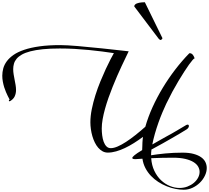

<svg xmlns="http://www.w3.org/2000/svg" viewBox="-66 -1301 1841 1691"><path d="M1650.4 -778.3Q1649.9 -778.3 1649.9 -778.8L1650.4 -779.3Q1650.4 -778.8 1650.4 -778.3ZM1515.6 354.5Q1552.7 354.5 1585 342Q1617.2 329.6 1641.1 309.6Q1665 289.6 1678.5 264.2Q1691.9 238.8 1691.9 212.9Q1691.9 189 1679.2 166.5Q1666.5 144 1638.2 126.5Q1609.9 108.9 1565.2 98.4Q1520.5 87.9 1456.5 87.9Q1406.7 87.9 1357.7 89.1Q1308.6 90.3 1265.6 92.3Q1270 155.3 1293.7 204.3Q1317.4 253.4 1352.5 286.6Q1387.7 319.8 1430.4 337.2Q1473.1 354.5 1515.6 354.5ZM1286.1 -34.7 1348.6 -70.3 1400.9 -99.6 1445.3 -124 1485.8 -147.5 1575.7 -200.7Q1581.5 -203.6 1586.4 -203.6Q1591.8 -203.6 1594.7 -200Q1597.7 -196.3 1597.7 -190.9Q1597.7 -184.1 1592.3 -175.5Q1586.9 -167 1575.7 -160.2L1517.1 -124.5L1449.2 -85L1368.7 -39.1L1272.5 13.7L1268.1 15.1Q1266.1 29.3 1265.4 42.2Q1264.6 55.2 1264.6 66.4Q1317.9 57.6 1389.9 50.5Q1461.9 43.5 1541.5 43.5Q1599.6 43.5 1640.1 54.7Q1680.7 65.9 1706.3 84.5Q1731.9 103 1743.4 127.4Q1754.9 151.9 1754.9 178.7Q1754.9 212.4 1738.5 246.6Q1722.2 280.8 1694.3 308.1Q1666.5 335.4 1629.6 352.8Q1592.8 370.1 1551.3 370.1Q1516.6 370.1 1478 362.3Q1439.5 354.5 1401.1 339.1Q1362.8 323.7 1327.4 300.8Q1292 277.8 1263.2 247.6Q1234.4 217.3 1214.6 179.4Q1194.8 141.6 1188.5 96.7L1143.1 99.6Q1138.2 100.1 1134 100.3Q1129.9 100.6 1126 100.6Q1113.3 100.6 1106.2 98.4Q1099.1 96.2 1099.1 89.8Q1099.1 82.5 1118.4 66.2Q1137.7 49.8 1186 21Q1186.5 4.4 1187.5 -12.7L1188.5 -45.9Q1189.5 -62 1190.7 -75Q1191.9 -87.9 1193.4 -95.7Q1153.8 -66.4 1113.5 -41Q1073.2 -15.6 1033.9 2.9Q994.6 21.5 956.5 32.2Q918.5 43 883.3 43Q857.9 43 836.9 31.2Q815.9 19.5 798.8 -0.2Q781.7 -20 768.8 -46.4Q755.9 -72.8 747.3 -102.5Q738.8 -132.3 734.4 -163.6Q730 -194.8 730 -224.1Q730 -278.3 742.4 -339.8Q754.9 -401.4 774.4 -463.1Q793.9 -524.9 818.1 -583.7Q842.3 -642.6 865.2 -692.1Q888.2 -741.7 907.5 -778.6Q926.8 -815.4 937 -833Q887.7 -840.3 831.8 -847.7Q775.9 -855 715.6 -860.8Q655.3 -866.7 591.1 -870.4Q526.9 -874 460.9 -874Q375 -874 311 -867.4Q247.1 -860.8 201.4 -848.9Q155.8 -836.9 126.5 -820.3Q97.2 -803.7 80.3 -783.4Q63.5 -763.2 56.9 -740Q50.3 -716.8 50.3 -692.4Q50.3 -669.4 54.2 -645.8Q58.1 -622.1 62.7 -598.6Q67.4 -575.2 71.3 -552.2Q75.2 -529.3 75.2 -508.3Q75.2 -478.5 63.7 -452.9Q52.2 -427.2 21 -409.2Q20.5 -408.7 19 -408.7Q16.6 -408.7 15.1 -410.2Q13.7 -411.6 12.9 -413.3Q12.2 -415 12.2 -416.5V-418.5Q12.2 -419.4 13.4 -420.2Q14.6 -420.9 15.6 -421.9L19 -423.3Q19 -424.3 14.2 -432.9Q9.3 -441.4 2.2 -456.1Q-4.9 -470.7 -13.4 -490.2Q-22 -509.8 -29.1 -532.7Q-36.1 -555.7 -41 -581.5Q-45.9 -607.4 -45.9 -634.3Q-45.9 -666.5 -37.1 -699Q-28.3 -731.4 -6.1 -761.5Q16.1 -791.5 53.2 -817.4Q90.3 -843.3 147.2 -862.5Q204.1 -881.8 282.2 -892.8Q360.4 -903.8 464.4 -903.8Q492.2 -903.8 531.2 -901.6Q570.3 -899.4 617.7 -895.5L719.2 -885.7Q773.4 -880.9 831.1 -875L948.2 -862.3L1067.4 -849.1L1040 -792L1004.9 -718.3L965.8 -631.8L926.3 -537.1Q906.7 -488.8 889.4 -439.2Q872.1 -389.6 858.9 -342.3Q845.7 -294.9 837.9 -251Q830.1 -207 830.1 -169.4Q830.1 -139.6 834 -108.9Q837.9 -78.1 846.9 -53Q856 -27.8 871.3 -12Q886.7 3.9 909.7 3.9Q936 3.9 970.5 -11Q1004.9 -25.9 1044.2 -51.5Q1083.5 -77.1 1126.7 -111.3Q1169.9 -145.5 1213.9 -184.6Q1237.8 -269.5 1277.3 -356.7Q1316.9 -443.8 1367.7 -527.8Q1418.5 -611.8 1477.8 -689Q1537.1 -766.1 1600.6 -831.1Q1601.1 -832.5 1605 -832.5Q1614.3 -832.5 1621.6 -827.9Q1628.9 -823.2 1634 -816.2Q1639.2 -809.1 1642.8 -801Q1646.5 -793 1648.4 -786.1Q1647.9 -786.6 1647 -786.6Q1642.6 -786.6 1629.9 -772.2Q1617.2 -757.8 1598.4 -731.7Q1579.6 -705.6 1556.2 -668.9L1506.3 -588.4L1452.1 -493.2Q1426.3 -444.8 1397.9 -386.7Q1381.3 -352.5 1364.3 -311Q1346.2 -268.1 1329.3 -220.5Q1312.5 -172.9 1298.3 -123.5Q1284.2 -74.2 1275.4 -28.8ZM1648.4 -786.1Q1649.9 -784.7 1649.9 -779.8Q1649.9 -781.7 1648.4 -786.1ZM1365.2 -963.9Q1362.8 -958.5 1357.9 -953.6Q1353 -948.7 1344.2 -948.7L1331.1 -960.4L1116.2 -1244.6Q1116.7 -1253.9 1123 -1260.3Q1129.4 -1266.6 1139.2 -1270.8Q1148.9 -1274.9 1160.2 -1276.9Q1171.4 -1278.8 1181.6 -1279.8Q1191.9 -1280.8 1199.7 -1280.8Q1207.5 -1280.8 1210 -1280.8Z"/></svg>

Font: Meddon
Style: Regular
Weight: 400
Designer: Vernon Adams
Foundry: Vernon Adams
Version: Version 1.000